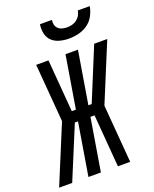

<svg xmlns="http://www.w3.org/2000/svg" viewBox="-204 -1050 916 1145"><g transform="rotate(-20 254.5 -477.5)"><path d="M419 0H341L314 -333H288L233 0H154L209 -333H189L51 0H-32L120 -367L90 -735H168L195 -403H221L276 -735H355L300 -402H321L458 -735H541L389 -367ZM329 -815Q299 -815 270.5 -822.5Q242 -830 222 -848.5Q202 -867 195.5 -896Q189 -925 194 -955H270Q267 -939 270.5 -924.5Q274 -910 284.5 -900Q295 -890 310 -886Q325 -882 340 -882Q356 -882 372 -886Q388 -890 401.5 -900Q415 -910 423.5 -924.5Q432 -939 434 -955H510Q505 -925 489.5 -896Q474 -867 447.5 -848.5Q421 -830 390 -822.5Q359 -815 329 -815Z"/></g></svg>

Font: Iosevka SS04
Style: Italic
Weight: 400
Italic angle: -9°
Monospace: yes
Designer: Belleve Invis
Foundry: Belleve Invis
Version: Version 19.0.0; ttfautohint (v1.8.4)